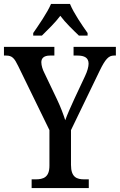

<svg xmlns="http://www.w3.org/2000/svg" viewBox="-22 -951 606 971"><path d="M146 -784V-771H190C219 -800 257 -836 283 -871C309 -836 348 -799 377 -771H421V-784C394 -822 350 -886 332 -931H236C217 -886 172 -822 146 -784ZM138 0H427V-44H404C367 -44 337 -54 337 -117V-293L482 -593C511 -653 528 -670 554 -670H564V-714H350V-670H370C405 -670 426 -659 426 -629C426 -614 420 -591 408 -566L355 -453C336 -411 318 -372 308 -343C298 -374 285 -409 266 -449L202 -583C194 -598 187 -620 187 -636C187 -655 198 -670 231 -670H253V-714H-2V-670H9C40 -670 51 -656 70 -617L228 -293V-113C228 -54 197 -44 158 -44H138Z"/></svg>

Font: Noto Serif Sinhala Condensed Medium
Style: Regular
Weight: 500
Width: 3
Designer: Jelle Bosma - Monotype Design Team
Foundry: Monotype Imaging Inc.
Version: Version 2.007